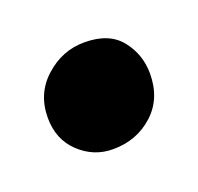

<svg xmlns="http://www.w3.org/2000/svg" viewBox="-42 -447 214 208"><g transform="rotate(-20 65.0 -343.0)"><path d="M60 -283.5Q38 -283.5 21.5 -299Q5 -314.5 5 -339.5Q5 -367.5 24.8 -385.2Q44.5 -403 70 -403Q98.5 -403 112 -386Q125.5 -369 125.5 -347Q125.5 -318 106.5 -300.8Q87.5 -283.5 60 -283.5Z"/></g></svg>

Font: Merriweather 144pt Medium
Style: Regular
Weight: 500
Version: Version 2.100